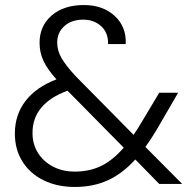

<svg xmlns="http://www.w3.org/2000/svg" viewBox="-20 -730 759 762"><path d="M612 0 517 -97Q466 -41 408 -14.5Q350 12 277 12Q207 12 153 -14.5Q99 -41 69 -89Q39 -137 39 -200Q39 -274 81 -329Q123 -384 204 -415Q169 -454 153 -487.5Q137 -521 137 -560Q137 -627 185 -668.5Q233 -710 313 -710Q388 -710 435 -667Q482 -624 479 -555H409Q410 -600 381.5 -626Q353 -652 310 -652Q264 -652 235.5 -626.5Q207 -601 207 -561Q207 -529 224.5 -499Q242 -469 280 -428L510 -195Q524 -214 548 -255L612 -362H687L611 -231Q584 -184 557 -147L703 0ZM471 -144 248 -370Q109 -319 109 -202Q109 -158 130.5 -123.5Q152 -89 190 -69Q228 -49 277 -49Q336 -49 382.5 -72Q429 -95 471 -144Z"/></svg>

Font: Poppins-tnum Light
Style: Regular
Weight: 300
Designer: Ninad Kale (Devanagari), Jonny Pinhorn (Latin)
Foundry: Indian Type Foundry
Version: Version 4.004